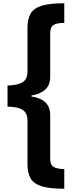

<svg xmlns="http://www.w3.org/2000/svg" viewBox="-20 -793 453 1174"><path d="M373 361Q282 361 233.5 345.5Q185 330 166.5 296.5Q148 263 148 210V-56Q148 -102 118.5 -121Q89 -140 26 -141V-270Q89 -272 118.5 -290.5Q148 -309 148 -356V-622Q148 -675 166.5 -708.5Q185 -742 233.5 -757.5Q282 -773 373 -773V-653Q327 -653 307 -640Q287 -627 287 -588V-325Q287 -274 257.5 -246Q228 -218 172 -209V-203Q228 -195 257.5 -167Q287 -139 287 -88V176Q287 215 307.5 227.5Q328 240 373 241Z"/></svg>

Font: Noto Sans Telugu Condensed ExtraBold
Style: Regular
Weight: 800
Width: 3
Designer: Jelle Bosma - Monotype Design Team
Foundry: Monotype Imaging Inc.
Version: Version 2.005; ttfautohint (v1.8.4.7-5d5b)